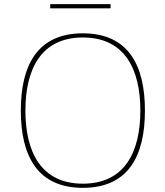

<svg xmlns="http://www.w3.org/2000/svg" viewBox="-20 -892 794 922"><path d="M378 -712C578 -712 654 -561 654 -361C654 -161 578 -10 378 -10C178 -10 102 -161 102 -361C102 -561 178 -712 378 -712ZM676 -361C676 -579 596 -732 378 -732C160 -732 80 -579 80 -361C80 -143 160 10 378 10C596 10 676 -143 676 -361ZM511 -852V-872H221V-852Z"/></svg>

Font: Perun Thin
Style: Regular
Weight: 100
Foundry: Copyright (c) Stefan Peev, Context Ltd, 2016
Version: Version 1.089